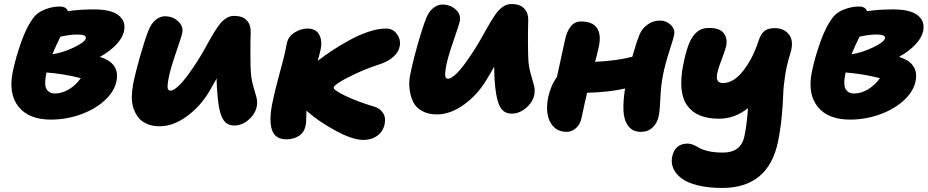

<svg xmlns="http://www.w3.org/2000/svg" viewBox="-20 -614 4546 941"><path d="M230 -27.8Q122.1 -27.8 71.5 -90.1Q21 -152.3 42 -259.8Q56.6 -331.5 84.7 -410.2Q112.8 -488.8 148.9 -533.2Q166.5 -554.7 202.1 -568.4Q237.8 -582 272.9 -582Q304.7 -582 313 -559.1Q366.7 -567.9 442.9 -567.9Q490.2 -567.9 524.4 -557.6Q558.6 -547.4 576.9 -522.9Q595.2 -498.5 587.9 -461.9Q581.1 -429.2 550.5 -396.2Q520 -363.3 469.2 -335Q568.4 -305.7 550.8 -215.8Q540 -164.1 491.7 -120.6Q443.4 -77.1 373.5 -52.5Q303.7 -27.8 230 -27.8ZM359.9 -444.8Q321.3 -444.8 275.9 -434.1Q252.4 -385.7 236.8 -348.1Q283.7 -354.5 340.1 -380.6Q396.5 -406.7 400.9 -426.8Q403.8 -444.8 359.9 -444.8ZM204.1 -238.8Q200.2 -216.3 201.9 -197.8Q203.6 -179.2 215.8 -167.5Q228 -155.8 249 -155.8Q284.2 -155.8 318.4 -176.5Q352.5 -197.3 376 -231Q293.5 -252 208 -258.8Q206.1 -251.5 204.1 -238.8Z M762.7 4.9Q728 4.9 701.4 -6.3Q674.8 -17.6 659.2 -36.9Q643.6 -56.2 634.5 -82.3Q625.5 -108.4 626 -138.7Q626.5 -168.9 632.3 -201.2Q645.5 -265.6 668.2 -344.2Q690.9 -422.9 707.5 -463.9Q719.7 -497.1 741.9 -515.6Q764.2 -534.2 787.6 -534.2Q827.1 -534.2 853.3 -509.5Q879.4 -484.9 873.5 -454.1Q870.1 -436 843.3 -358.4Q816.4 -280.8 807.6 -236.8Q798.3 -190.4 802.7 -178.7Q806.2 -170.4 814.5 -169.9Q851.1 -169.9 926.8 -283.2Q945.3 -309.6 965.3 -343.3Q985.4 -377 999 -402.6Q1012.7 -428.2 1028.8 -454.3Q1044.9 -480.5 1058.6 -497.6Q1072.3 -514.6 1089.8 -525.4Q1107.4 -536.1 1126.5 -536.1Q1170.9 -536.1 1190.9 -512.7Q1210.9 -489.3 1208.5 -451.2Q1207 -413.6 1207.3 -347.7Q1207.5 -281.7 1209.5 -255.9Q1212.4 -221.7 1221.9 -189.9Q1231.4 -158.2 1237.1 -136Q1242.7 -113.8 1238.3 -91.8Q1231 -55.2 1198.5 -27.1Q1166 1 1128.4 1Q1106 1 1090.6 -10Q1075.2 -21 1065.9 -44.2Q1056.6 -67.4 1052 -96.2Q1047.4 -125 1044.4 -168Q1043.5 -176.8 1043 -187Q1042.5 -197.3 1042.2 -209.7Q1042 -222.2 1041.5 -229Q1037.6 -221.2 1006.3 -167Q962.4 -92.3 895.3 -43.7Q828.1 4.9 762.7 4.9Z M1383.3 68.8Q1327.6 68.8 1312.3 21Q1296.9 -26.9 1316.9 -119.1Q1327.6 -171.9 1350.3 -254.4Q1373 -336.9 1377.9 -361.8Q1382.8 -389.2 1385.3 -399.9Q1392.1 -434.6 1423.1 -454.3Q1454.1 -474.1 1487.3 -474.1Q1527.3 -474.1 1543.9 -445.1Q1560.5 -416 1551.3 -371.1Q1544.4 -340.3 1537.1 -315.9Q1572.3 -342.8 1609.4 -367.2Q1646.5 -391.6 1692.9 -417.2Q1739.3 -442.9 1786.6 -458.5Q1834 -474.1 1872.1 -474.1Q1906.7 -474.1 1926 -446.3Q1945.3 -418.5 1939 -387.2Q1933.6 -357.9 1907 -335Q1880.4 -312 1843.3 -299.8Q1785.2 -281.2 1730.5 -256.3Q1675.8 -231.4 1646 -212.4Q1616.2 -193.4 1615.2 -186Q1612.3 -173.3 1673.3 -144Q1734.4 -114.7 1813 -91.8Q1840.8 -84 1856.4 -61.3Q1872.1 -38.6 1865.2 -5.9Q1857.9 29.8 1829.6 50.8Q1801.3 71.8 1760.3 71.8Q1707.5 71.8 1621.8 24.9Q1536.1 -22 1481.9 -71.8Q1481.4 -59.6 1481.2 -44.2Q1481 -28.8 1480.5 -18.3Q1480 -7.8 1478 1Q1471.2 34.7 1445.3 51.8Q1419.4 68.8 1383.3 68.8Z M2121.6 -53.2Q2078.6 -53.2 2048.1 -70.3Q2017.6 -87.4 2004.2 -116Q1990.7 -144.5 1986.8 -181.6Q1982.9 -218.8 1992.7 -258.8Q2005.9 -323.2 2028.6 -402.1Q2051.3 -481 2067.9 -522Q2080.1 -555.2 2102.1 -573.5Q2124 -591.8 2147.5 -591.8Q2187 -591.8 2213.4 -567.4Q2239.7 -543 2233.9 -512.2Q2230.5 -494.1 2203.4 -416.5Q2176.3 -338.9 2167.5 -294.9Q2158.2 -247.1 2163.6 -235.4Q2167.5 -228.5 2174.8 -228Q2210.4 -228 2285.6 -340.8Q2307.1 -371.6 2330.8 -412.6Q2354.5 -453.6 2370.6 -482.7Q2386.7 -511.7 2405 -538.8Q2423.3 -565.9 2443.4 -580.1Q2463.4 -594.2 2485.8 -594.2Q2530.3 -594.2 2550.8 -570.6Q2571.3 -546.9 2568.8 -508.8Q2567.4 -471.2 2567.6 -405.5Q2567.9 -339.8 2569.8 -314Q2572.8 -279.8 2582.3 -248Q2591.8 -216.3 2597.4 -194.1Q2603 -171.9 2598.6 -149.9Q2591.3 -113.3 2558.3 -85.2Q2525.4 -57.1 2487.8 -57.1Q2465.3 -57.1 2450 -68.1Q2434.6 -79.1 2425.3 -102.3Q2416 -125.5 2411.4 -154.3Q2406.7 -183.1 2403.8 -226.1Q2401.9 -266.1 2401.9 -287.1Q2398.9 -282.2 2386.5 -260.3Q2374 -238.3 2365.7 -225.1Q2321.8 -150.4 2254.4 -101.8Q2187 -53.2 2121.6 -53.2Z M2757.3 32.2Q2703.1 32.2 2677.5 -14.2Q2651.9 -60.5 2666.5 -136.2Q2678.7 -194.3 2709.5 -236.8Q2744.6 -397 2749.5 -419.9Q2757.8 -459.5 2776.9 -484.1Q2795.9 -508.8 2828.1 -508.8Q2883.8 -508.8 2905.5 -477.1Q2927.2 -445.3 2915.5 -388.2Q2905.8 -343.8 2896.5 -311Q3002.9 -315.9 3079.1 -335.9Q3097.7 -402.3 3113.3 -441.9Q3125.5 -473.1 3153.1 -493.2Q3180.7 -513.2 3214.4 -513.2Q3245.1 -513.2 3267.1 -492.2Q3289.1 -471.2 3284.2 -444.8Q3280.8 -425.3 3260 -361.6Q3239.3 -297.9 3229.5 -247.1Q3219.2 -196.8 3216.6 -134Q3213.9 -71.3 3208.5 -45.9Q3202.1 -12.2 3179.2 10Q3156.2 32.2 3120.1 32.2Q3080.6 32.2 3059.1 3.4Q3037.6 -25.4 3035.6 -72.5Q3033.7 -119.6 3043.5 -180.2Q2968.3 -162.6 2857.4 -159.2Q2855.5 -150.4 2845.9 -109.6Q2836.4 -68.8 2830.1 -36.1Q2824.7 -6.8 2804.2 12.7Q2783.7 32.2 2757.3 32.2Z M3519 307.1Q3449.7 307.1 3397.9 293.9Q3346.2 280.8 3318.4 258.8Q3290.5 236.8 3279.5 210.4Q3268.6 184.1 3273.9 155.8Q3287.6 89.8 3349.6 89.8Q3364.3 89.8 3379.9 96.7Q3395.5 103.5 3408.9 111.8Q3422.4 120.1 3452.4 127Q3482.4 133.8 3522.9 133.8Q3613.3 133.8 3628.9 50.8Q3639.6 2 3646 -84Q3580.6 -32.2 3503.9 -32.2Q3394 -32.2 3347.9 -96.9Q3301.8 -161.6 3328.6 -296.9Q3339.4 -352.1 3352.5 -388.4Q3365.7 -424.8 3382.3 -443.8Q3398.9 -462.9 3416 -470Q3433.1 -477.1 3456.1 -477.1Q3507.3 -477.1 3526.9 -451.7Q3546.4 -426.3 3539.1 -389.2Q3535.6 -373.5 3525.6 -346.2Q3515.6 -318.8 3507.6 -296.9Q3499.5 -274.9 3494.9 -253.2Q3490.2 -231.4 3497.1 -219.2Q3503.9 -207 3523.9 -207Q3575.2 -207 3622.3 -266.8Q3669.4 -326.7 3697.8 -414.1Q3708.5 -447.3 3726.1 -461.7Q3743.7 -476.1 3775.9 -476.1Q3823.7 -476.1 3847.7 -443.6Q3871.6 -411.1 3854 -354Q3835.9 -296.9 3827.6 -242.2Q3819.3 -187.5 3818.4 -148.2Q3817.4 -108.9 3811.8 -47.4Q3806.2 14.2 3793.9 76.2Q3748 307.1 3519 307.1Z M4146.5 -27.8Q4038.6 -27.8 3988 -90.1Q3937.5 -152.3 3958.5 -259.8Q3973.1 -331.5 4001.2 -410.2Q4029.3 -488.8 4065.4 -533.2Q4083 -554.7 4118.7 -568.4Q4154.3 -582 4189.5 -582Q4221.2 -582 4229.5 -559.1Q4283.2 -567.9 4359.4 -567.9Q4406.7 -567.9 4440.9 -557.6Q4475.1 -547.4 4493.4 -522.9Q4511.7 -498.5 4504.4 -461.9Q4497.6 -429.2 4467 -396.2Q4436.5 -363.3 4385.7 -335Q4484.9 -305.7 4467.3 -215.8Q4456.5 -164.1 4408.2 -120.6Q4359.9 -77.1 4290 -52.5Q4220.2 -27.8 4146.5 -27.8ZM4276.4 -444.8Q4237.8 -444.8 4192.4 -434.1Q4168.9 -385.7 4153.3 -348.1Q4200.2 -354.5 4256.6 -380.6Q4313 -406.7 4317.4 -426.8Q4320.3 -444.8 4276.4 -444.8ZM4120.6 -238.8Q4116.7 -216.3 4118.4 -197.8Q4120.1 -179.2 4132.3 -167.5Q4144.5 -155.8 4165.5 -155.8Q4200.7 -155.8 4234.9 -176.5Q4269 -197.3 4292.5 -231Q4210 -252 4124.5 -258.8Q4122.6 -251.5 4120.6 -238.8Z"/></svg>

Font: Shantell Sans Bouncy
Style: Italic
Weight: 800
Italic angle: -11.31°
Designer: Stephen Nixon, Anya Danilova, Shantell Martin
Foundry: Arrow Type
Version: Version 1.006;[9816181b4]